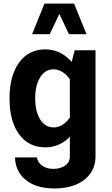

<svg xmlns="http://www.w3.org/2000/svg" viewBox="-20 -811 620 1063"><path d="M459 -621.6H361.8L308.6 -733.9L255.4 -621.6H157.7L226.1 -791H390.1ZM32.7 -265.6Q32.7 -391.6 85.7 -464.6Q138.7 -537.6 231.4 -537.6Q315.9 -537.6 377 -468.3L393.6 -532.7H508.8V54.2Q508.8 110.4 479.7 150.4Q450.7 190.4 399.7 211.4Q348.6 232.4 282.2 232.4Q180.7 232.4 123 185.5Q65.4 138.7 63 60.5H184.1Q189 88.9 213.6 106.4Q238.3 124 275.4 124Q313 124 339.8 106.2Q366.7 88.4 366.7 54.2V-53.7Q309.1 4.9 231.4 4.9Q138.7 4.9 85.7 -67.6Q32.7 -140.1 32.7 -265.6ZM174.8 -266.1Q174.8 -193.8 202.6 -149.7Q230.5 -105.5 276.9 -105.5Q302.7 -105.5 325.7 -119.9Q348.6 -134.3 366.7 -159.7V-372.1Q348.6 -397.9 325.4 -412.6Q302.2 -427.2 276.4 -427.2Q230 -427.2 202.4 -382.8Q174.8 -338.4 174.8 -266.1Z"/></svg>

Font: Estedad-FD Bold
Style: Regular
Weight: 700
Designer: Amin Abedi
Version: Version 7.3